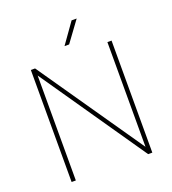

<svg xmlns="http://www.w3.org/2000/svg" viewBox="-159 -1025 1026 1145"><g transform="rotate(-20 354.0 -453.0)"><path d="M583.5 -710.9V-46.4L124.5 -710.9H97.7V0H124.5V-666L583.5 0H609.9V-710.9ZM364.3 -775.9 459.5 -905.8H427.2L335 -775.9Z"/></g></svg>

Font: Vazirmatn Thin
Style: Regular
Weight: 100
Designer: Saber Rastikerdar
Foundry: Saber Rastikerdar
Version: Version 33.003